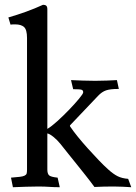

<svg xmlns="http://www.w3.org/2000/svg" viewBox="-20 -780 569 803"><path d="M178 -241Q194 -250 219.5 -273Q245 -296 269 -321Q293 -346 310.5 -367Q328 -388 328 -394Q328 -402 321.5 -404.5Q315 -407 286 -407L277 -445Q303 -444 326 -443Q349 -442 378 -442Q402 -442 426.5 -443Q451 -444 469 -445L477 -408H473Q441 -408 423.5 -402Q406 -396 390 -379L274 -257Q271 -254 274 -250Q286 -232 305.5 -208Q325 -184 347.5 -159Q370 -134 392.5 -110.5Q415 -87 433 -71Q454 -52 472 -43Q490 -34 516 -32L529 3Q509 2 493.5 1Q478 0 455 0Q435 0 413.5 0.5Q392 1 375 2Q356 -24 338 -46.5Q320 -69 302.5 -91Q285 -113 267.5 -134.5Q250 -156 232 -179Q219 -195 203.5 -207.5Q188 -220 178 -222V-71Q178 -54 185 -47Q192 -40 221 -37L230 3Q215 3 205 2.5Q195 2 186 1.5Q177 1 167 0.5Q157 0 142 0Q114 0 88.5 1Q63 2 34 3L26 -37Q50 -39 63 -40.5Q76 -42 83 -45.5Q90 -49 91.5 -54.5Q93 -60 93 -71V-621Q93 -656 80.5 -667Q68 -678 44 -678Q39 -678 34 -678Q29 -678 24 -677L15 -707Q53 -718 89 -731Q125 -744 160 -760Q169 -760 173.5 -756Q178 -752 178 -741V-241Z"/></svg>

Font: Lusitana
Style: Regular
Weight: 400
Designer: Ana Paula Megda
Foundry: Ana Paula Megda
Version: Version 1.000; ttfautohint (v1.1) -l 8 -r 50 -G 200 -x 14 -D